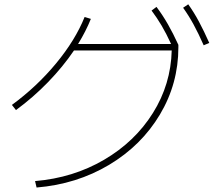

<svg xmlns="http://www.w3.org/2000/svg" viewBox="-20 -838 978 874"><path d="M761.7 -608.4H316.9Q266.6 -534.2 199.2 -464.6Q131.8 -395 52.7 -336.9L34.2 -360.4Q147.9 -443.8 235.4 -549.6Q322.8 -655.3 365.2 -760.7L393.6 -752Q371.1 -695.8 335.4 -637.7H758.8Q737.3 -684.6 716.1 -720.7Q694.8 -756.8 669.9 -790L692.4 -806.6Q721.2 -768.1 744.6 -727.1Q768.1 -686 792 -633.8V-623Q792 -457.5 708 -316.7Q624 -175.8 476.6 -87.6Q329.1 0.5 146.5 15.6L139.6 -13.7Q313 -28.3 453.6 -110.6Q594.2 -192.9 676 -323.5Q757.8 -454.1 761.7 -608.4ZM813.5 -802.7 836.9 -818.4Q864.3 -779.8 886.2 -738.5Q908.2 -697.3 932.6 -642.6L907.2 -631.8Q883.3 -686 861.3 -726.3Q839.4 -766.6 813.5 -802.7Z"/></svg>

Font: Pretendard JP Thin
Style: Regular
Weight: 100
Designer: Base glyphs from Inter by Rasmus Andersson; Hangeul glyphs from Noto Sans CJK(Source Han Sans) by Jang Soo-young and Kan
Foundry: Kil Hyung-jin
Version: Version 1.309